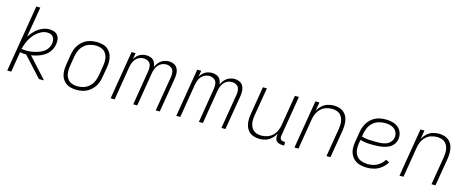

<svg xmlns="http://www.w3.org/2000/svg" viewBox="-37 -1380 4970 2034"><g transform="rotate(15 2448.0 -363.5)"><path d="M52 0H96L133 -223Q163 -217 194 -217Q198 -217 201 -217L248 -166L400 0H455L253 -222Q290 -227 327 -239Q364 -251 397.5 -273Q431 -295 452.5 -329Q474 -363 480 -400Q485 -427 482 -453.5Q479 -480 463.5 -500.5Q448 -521 423 -529.5Q398 -538 371 -538Q329 -538 289 -519Q249 -500 217.5 -469Q186 -438 162 -401L218 -735H174ZM197 -256Q167 -256 139 -261Q147 -295 159.5 -326.5Q172 -358 191 -388Q210 -418 235.5 -442.5Q261 -467 293 -483Q325 -499 359 -499Q378 -499 396 -492.5Q414 -486 425 -471Q436 -456 438 -436.5Q440 -417 437 -397Q432 -368 414 -342Q396 -316 369 -300Q342 -284 313 -275Q284 -266 255 -261Q226 -256 197 -256Z M812 8Q845 8 878 1Q911 -6 941 -25Q971 -44 993.5 -71.5Q1016 -99 1028 -130.5Q1040 -162 1045 -195L1064 -305Q1070 -341 1069 -376Q1068 -411 1055.5 -442.5Q1043 -474 1018.5 -497Q994 -520 960 -529Q926 -538 891 -538Q858 -538 825 -531Q792 -524 762 -505.5Q732 -487 709.5 -459Q687 -431 675 -399.5Q663 -368 658 -335L640 -225Q634 -190 634.5 -154.5Q635 -119 647.5 -87.5Q660 -56 685 -33.5Q710 -11 743.5 -1.5Q777 8 812 8ZM813 -31Q779 -31 747 -44Q715 -57 698 -86Q681 -115 678.5 -149.5Q676 -184 682 -219L700 -329Q706 -362 720 -394.5Q734 -427 761.5 -452.5Q789 -478 822.5 -488.5Q856 -499 890 -499Q925 -499 956.5 -486Q988 -473 1005 -444Q1022 -415 1024.5 -380.5Q1027 -346 1021 -311L1003 -201Q997 -168 983 -135.5Q969 -103 942 -78Q915 -53 881 -42Q847 -31 813 -31Z M1186 0H1230L1291 -370Q1295 -393 1303.5 -416Q1312 -439 1328.5 -459Q1345 -479 1368.5 -489Q1392 -499 1415 -499Q1444 -499 1467.5 -484Q1491 -469 1496.5 -441Q1502 -413 1497 -384L1434 0H1478L1539 -370Q1543 -393 1551.5 -416Q1560 -439 1576.5 -459Q1593 -479 1616 -489Q1639 -499 1663 -499Q1692 -499 1715.5 -484Q1739 -469 1744.5 -441Q1750 -413 1745 -384L1681 0H1725L1788 -377Q1793 -406 1791.5 -435.5Q1790 -465 1776.5 -489.5Q1763 -514 1737.5 -526Q1712 -538 1683 -538Q1654 -538 1625.5 -526.5Q1597 -515 1576 -491.5Q1555 -468 1543 -440Q1540 -468 1527 -492Q1514 -516 1489 -527Q1464 -538 1435 -538Q1410 -538 1385 -530Q1360 -522 1340 -503.5Q1320 -485 1306 -462L1318 -530H1274Z M1906 0H1950L2011 -370Q2015 -393 2023.5 -416Q2032 -439 2048.5 -459Q2065 -479 2088.5 -489Q2112 -499 2135 -499Q2164 -499 2187.5 -484Q2211 -469 2216.5 -441Q2222 -413 2217 -384L2154 0H2198L2259 -370Q2263 -393 2271.5 -416Q2280 -439 2296.5 -459Q2313 -479 2336 -489Q2359 -499 2383 -499Q2412 -499 2435.5 -484Q2459 -469 2464.5 -441Q2470 -413 2465 -384L2401 0H2445L2508 -377Q2513 -406 2511.5 -435.5Q2510 -465 2496.5 -489.5Q2483 -514 2457.5 -526Q2432 -538 2403 -538Q2374 -538 2345.5 -526.5Q2317 -515 2296 -491.5Q2275 -468 2263 -440Q2260 -468 2247 -492Q2234 -516 2209 -527Q2184 -538 2155 -538Q2130 -538 2105 -530Q2080 -522 2060 -503.5Q2040 -485 2026 -462L2038 -530H1994Z M2820 8Q2853 8 2887 -2.5Q2921 -13 2948.5 -38.5Q2976 -64 2993 -95L2991 -82Q2987 -57 2994.5 -34.5Q3002 -12 3024 -2Q3046 8 3070 8H3091V-31H3077Q3063 -31 3051.5 -37Q3040 -43 3036.5 -55.5Q3033 -68 3035 -82L3109 -530H3065L3010 -197Q3005 -165 2991.5 -133.5Q2978 -102 2952.5 -77.5Q2927 -53 2894.5 -42Q2862 -31 2830 -31Q2830 -31 2830 -31Q2830 -31 2830 -31Q2802 -31 2776.5 -39.5Q2751 -48 2734 -67.5Q2717 -87 2709 -112Q2701 -137 2701.5 -164.5Q2702 -192 2706 -219L2758 -530H2714L2664 -225Q2658 -191 2658 -157Q2658 -123 2668 -91.5Q2678 -60 2700 -36.5Q2722 -13 2754 -2.5Q2786 8 2820 8Z M3202 0H3246L3301 -333Q3306 -365 3319.5 -396.5Q3333 -428 3358.5 -453Q3384 -478 3416.5 -488.5Q3449 -499 3482 -499Q3482 -499 3482 -499Q3482 -499 3482 -499Q3509 -499 3534.5 -490.5Q3560 -482 3577 -463Q3594 -444 3602 -418.5Q3610 -393 3609.5 -366Q3609 -339 3605 -311L3553 0H3597L3648 -305Q3653 -339 3653 -373Q3653 -407 3643 -438.5Q3633 -470 3611 -493.5Q3589 -517 3557 -527.5Q3525 -538 3492 -538Q3458 -538 3424 -527.5Q3390 -517 3362.5 -492Q3335 -467 3318 -435L3334 -530H3290Z M3999 8Q4039 8 4080 -3.5Q4121 -15 4155.5 -43Q4190 -71 4212 -108L4173 -126Q4155 -95 4126.5 -72.5Q4098 -50 4065 -40.5Q4032 -31 3999 -31Q3962 -31 3928 -42.5Q3894 -54 3873 -82Q3852 -110 3848 -146Q3844 -182 3850 -219L3857 -259Q3890 -249 3925 -245.5Q3960 -242 3996 -242Q4025 -242 4054.5 -244Q4084 -246 4113.5 -252Q4143 -258 4171.5 -272.5Q4200 -287 4219 -313Q4238 -339 4243 -369Q4249 -406 4237 -441Q4225 -476 4197.5 -498Q4170 -520 4134.5 -529Q4099 -538 4062 -538Q4029 -538 3995.5 -531.5Q3962 -525 3931.5 -506.5Q3901 -488 3878.5 -460Q3856 -432 3843.5 -400Q3831 -368 3826 -335L3808 -225Q3801 -188 3803 -151.5Q3805 -115 3820.5 -83.5Q3836 -52 3863.5 -30.5Q3891 -9 3926.5 -0.5Q3962 8 3999 8ZM4022 -281Q3981 -281 3941 -283.5Q3901 -286 3863 -298L3868 -329Q3874 -363 3888.5 -396Q3903 -429 3931 -454Q3959 -479 3993.5 -489Q4028 -499 4062 -499Q4089 -499 4116 -493Q4143 -487 4164 -471Q4185 -455 4195 -429Q4205 -403 4200 -375Q4196 -348 4176 -326Q4156 -304 4129 -294.5Q4102 -285 4075.5 -283Q4049 -281 4022 -281Z M4354 0H4398L4453 -333Q4458 -365 4471.5 -396.5Q4485 -428 4510.5 -453Q4536 -478 4568.5 -488.5Q4601 -499 4634 -499Q4634 -499 4634 -499Q4634 -499 4634 -499Q4661 -499 4686.5 -490.5Q4712 -482 4729 -463Q4746 -444 4754 -418.5Q4762 -393 4761.5 -366Q4761 -339 4757 -311L4705 0H4749L4800 -305Q4805 -339 4805 -373Q4805 -407 4795 -438.5Q4785 -470 4763 -493.5Q4741 -517 4709 -527.5Q4677 -538 4644 -538Q4610 -538 4576 -527.5Q4542 -517 4514.5 -492Q4487 -467 4470 -435L4486 -530H4442Z"/></g></svg>

Font: Iosevka Sparkle Extralight
Style: Italic
Weight: 200
Italic angle: -9°
Designer: Belleve Invis
Foundry: Belleve Invis
Version: Version 4.5.0; ttfautohint (v1.8.3)